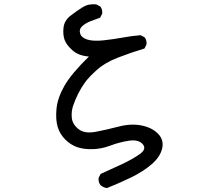

<svg xmlns="http://www.w3.org/2000/svg" viewBox="-20 -779 1040 931"><path d="M499 132.8Q481.4 130.9 467.8 119.1Q456.1 105.5 458 84L467.8 64.5Q520.5 41 572.3 16.6Q624 -7.8 658.2 -32.2Q692.4 -56.6 671.9 -80.1Q651.4 -103.5 605.5 -96.7Q559.6 -89.8 515.6 -73.2Q471.7 -56.6 428.7 -55.7Q385.7 -54.7 354.5 -65.4Q323.2 -76.2 296.9 -102.1Q270.5 -127.9 259.8 -163.1Q249 -198.2 253.9 -251Q258.8 -303.7 292 -362.3Q325.2 -420.9 411.1 -504.9Q360.4 -508.8 331.1 -535.2Q301.8 -561.5 293 -586.4Q284.2 -611.3 288.1 -645.5Q292 -679.7 322.3 -703.1Q352.5 -726.6 380.9 -744.1Q409.2 -761.7 446.3 -757.8L465.8 -748Q477.5 -734.4 475.6 -712.9L465.8 -693.4Q442.4 -685.5 418 -675.8Q393.6 -666 377.9 -651.4Q362.3 -636.7 368.7 -616.2Q375 -595.7 404.3 -586.9Q433.6 -578.1 482.9 -583.5Q532.2 -588.9 574.2 -596.7Q616.2 -604.5 661.1 -608.4L680.7 -598.6Q692.4 -585 690.4 -563.5L680.7 -543.9Q616.2 -524.4 552.7 -500Q489.3 -475.6 450.2 -440.4Q411.1 -405.3 392.6 -379.9Q374 -354.5 359.4 -325.2Q344.7 -295.9 335 -267.6Q325.2 -239.3 328.1 -208Q331.1 -176.8 360.4 -153.3Q389.6 -129.9 442.4 -139.6Q495.1 -149.4 554.7 -165Q614.3 -180.7 665 -170.9Q715.8 -161.1 745.6 -131.3Q775.4 -101.6 766.6 -60.5Q757.8 -19.5 716.3 16.6Q674.8 52.7 616.2 81.1Q557.6 109.4 499 132.8Z"/></svg>

Font: NaikaiFont
Style: Regular
Weight: 400
Version: Version 1.67